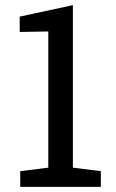

<svg xmlns="http://www.w3.org/2000/svg" viewBox="-20 -731 452 751"><path d="M59.1 0V-61.5L168.9 -75.2V-607.9L57.1 -606V-666L265.1 -710.9V-75.2L374.5 -61.5V0Z"/></svg>

Font: Roboto Slab LO
Style: Regular
Weight: 400
Designer: Google
Version: Version 2.000